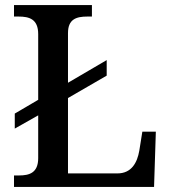

<svg xmlns="http://www.w3.org/2000/svg" viewBox="-20 -734 672 754"><path d="M35 0H585L592 -217H539L527 -142C519 -96 497 -53 441 -53H247V-349L399 -437V-498L247 -409V-604C247 -659 280 -669 323 -669H341V-714H35V-669H53C95 -669 130 -659 130 -600V-342L38 -288V-229L130 -281V-113C130 -55 95 -45 55 -45H35Z"/></svg>

Font: Noto Serif Devanagari Medium
Style: Regular
Weight: 500
Designer: Universal Thirst, Indian Type Foundry and the Monotype Design Team
Foundry: Monotype Imaging Inc.
Version: Version 2.004